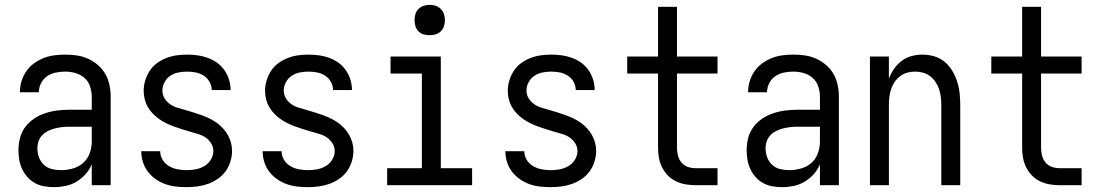

<svg xmlns="http://www.w3.org/2000/svg" viewBox="-20 -763 4540 791"><path d="M202 8Q182 8 162 4.5Q142 1 124.5 -8.5Q107 -18 93.5 -33Q80 -48 71.5 -66Q63 -84 59.5 -104Q56 -124 56 -144Q56 -170 62.5 -195Q69 -220 84.5 -240.5Q100 -261 121.5 -275Q143 -289 167.5 -297Q192 -305 217.5 -308Q243 -311 269 -311H358V-365Q358 -386 351 -407Q344 -428 328 -442Q312 -456 291 -462Q270 -468 249 -468Q229 -468 209.5 -464Q190 -460 174 -449Q158 -438 149 -420Q140 -402 140 -383Q140 -383 140 -383Q140 -383 140 -383Q140 -383 140 -383Q140 -383 140 -383Q140 -383 140 -383Q140 -383 140 -383H62Q62 -383 62 -383Q62 -383 62 -383Q62 -406 68.5 -428Q75 -450 88 -469Q101 -488 119.5 -501.5Q138 -515 159 -523.5Q180 -532 203 -535Q226 -538 249 -538Q273 -538 297 -534.5Q321 -531 343 -521Q365 -511 383.5 -495Q402 -479 414 -458Q426 -437 431 -413Q436 -389 436 -365V0H358V-86Q349 -64 332.5 -45.5Q316 -27 295 -14.5Q274 -2 250 3Q226 8 202 8ZM232 -62Q256 -62 280.5 -69Q305 -76 323 -92Q341 -108 349.5 -131.5Q358 -155 358 -180V-241H269Q253 -241 238 -239.5Q223 -238 208.5 -234.5Q194 -231 180 -224.5Q166 -218 155 -207Q144 -196 139 -181.5Q134 -167 134 -152Q134 -133 140.5 -115Q147 -97 161 -84Q175 -71 194 -66.5Q213 -62 232 -62Z M749 8Q726 8 704 5.5Q682 3 661 -4.5Q640 -12 621.5 -25Q603 -38 589.5 -55.5Q576 -73 569 -95Q562 -117 562 -139Q562 -139 562 -139.5Q562 -140 562 -140H640Q640 -140 640 -140Q640 -140 640 -140Q640 -121 650 -104.5Q660 -88 676.5 -78.5Q693 -69 711.5 -65.5Q730 -62 749 -62Q768 -62 786.5 -65.5Q805 -69 821.5 -78.5Q838 -88 848.5 -105Q859 -122 859 -141Q859 -158 849.5 -173Q840 -188 825.5 -197.5Q811 -207 794.5 -211.5Q778 -216 761.5 -221Q745 -226 728.5 -231Q712 -236 696 -242Q680 -248 664.5 -255.5Q649 -263 635 -273Q621 -283 609 -295.5Q597 -308 588.5 -323Q580 -338 576 -355Q572 -372 572 -389Q572 -411 578.5 -432Q585 -453 597 -471.5Q609 -490 627 -503Q645 -516 665.5 -524Q686 -532 707.5 -535Q729 -538 751 -538Q773 -538 794.5 -535Q816 -532 836.5 -524.5Q857 -517 874.5 -504.5Q892 -492 904.5 -474Q917 -456 923.5 -435Q930 -414 930 -393Q930 -393 930 -392.5Q930 -392 930 -392H852Q852 -392 852 -392Q852 -392 852 -392Q852 -410 843 -426Q834 -442 819 -451.5Q804 -461 786.5 -464.5Q769 -468 751 -468Q733 -468 715 -464.5Q697 -461 682 -451Q667 -441 658 -424.5Q649 -408 649 -390Q649 -372 658.5 -357Q668 -342 682.5 -332.5Q697 -323 713.5 -318.5Q730 -314 746.5 -309Q763 -304 779.5 -299Q796 -294 812 -288Q828 -282 843.5 -274.5Q859 -267 873 -257Q887 -247 898.5 -234.5Q910 -222 918.5 -207Q927 -192 931.5 -175.5Q936 -159 936 -141Q936 -119 929 -97Q922 -75 909 -57Q896 -39 877 -26Q858 -13 837 -5.5Q816 2 793.5 5Q771 8 749 8Z M1249 8Q1226 8 1204 5.5Q1182 3 1161 -4.5Q1140 -12 1121.5 -25Q1103 -38 1089.5 -55.5Q1076 -73 1069 -95Q1062 -117 1062 -139Q1062 -139 1062 -139.5Q1062 -140 1062 -140H1140Q1140 -140 1140 -140Q1140 -140 1140 -140Q1140 -121 1150 -104.5Q1160 -88 1176.5 -78.5Q1193 -69 1211.5 -65.5Q1230 -62 1249 -62Q1268 -62 1286.5 -65.5Q1305 -69 1321.5 -78.5Q1338 -88 1348.5 -105Q1359 -122 1359 -141Q1359 -158 1349.5 -173Q1340 -188 1325.5 -197.5Q1311 -207 1294.5 -211.5Q1278 -216 1261.5 -221Q1245 -226 1228.5 -231Q1212 -236 1196 -242Q1180 -248 1164.5 -255.5Q1149 -263 1135 -273Q1121 -283 1109 -295.5Q1097 -308 1088.5 -323Q1080 -338 1076 -355Q1072 -372 1072 -389Q1072 -411 1078.5 -432Q1085 -453 1097 -471.5Q1109 -490 1127 -503Q1145 -516 1165.5 -524Q1186 -532 1207.5 -535Q1229 -538 1251 -538Q1273 -538 1294.5 -535Q1316 -532 1336.5 -524.5Q1357 -517 1374.5 -504.5Q1392 -492 1404.5 -474Q1417 -456 1423.5 -435Q1430 -414 1430 -393Q1430 -393 1430 -392.5Q1430 -392 1430 -392H1352Q1352 -392 1352 -392Q1352 -392 1352 -392Q1352 -410 1343 -426Q1334 -442 1319 -451.5Q1304 -461 1286.5 -464.5Q1269 -468 1251 -468Q1233 -468 1215 -464.5Q1197 -461 1182 -451Q1167 -441 1158 -424.5Q1149 -408 1149 -390Q1149 -372 1158.5 -357Q1168 -342 1182.5 -332.5Q1197 -323 1213.5 -318.5Q1230 -314 1246.5 -309Q1263 -304 1279.5 -299Q1296 -294 1312 -288Q1328 -282 1343.5 -274.5Q1359 -267 1373 -257Q1387 -247 1398.5 -234.5Q1410 -222 1418.5 -207Q1427 -192 1431.5 -175.5Q1436 -159 1436 -141Q1436 -119 1429 -97Q1422 -75 1409 -57Q1396 -39 1377 -26Q1358 -13 1337 -5.5Q1316 2 1293.5 5Q1271 8 1249 8Z M1575 0V-70H1718V-460H1589V-530H1796V-70H1925V0ZM1750 -618Q1737 -618 1725 -621.5Q1713 -625 1704 -634Q1695 -643 1691.5 -655Q1688 -667 1688 -680Q1688 -693 1691.5 -705Q1695 -717 1704 -726Q1713 -735 1725 -739Q1737 -743 1750 -743Q1763 -743 1775 -739Q1787 -735 1796 -726Q1805 -717 1809 -705Q1813 -693 1813 -680Q1813 -667 1809 -655Q1805 -643 1796 -634Q1787 -625 1775 -621.5Q1763 -618 1750 -618Z M2249 8Q2226 8 2204 5.5Q2182 3 2161 -4.5Q2140 -12 2121.5 -25Q2103 -38 2089.5 -55.5Q2076 -73 2069 -95Q2062 -117 2062 -139Q2062 -139 2062 -139.5Q2062 -140 2062 -140H2140Q2140 -140 2140 -140Q2140 -140 2140 -140Q2140 -121 2150 -104.5Q2160 -88 2176.5 -78.5Q2193 -69 2211.5 -65.5Q2230 -62 2249 -62Q2268 -62 2286.5 -65.5Q2305 -69 2321.5 -78.5Q2338 -88 2348.5 -105Q2359 -122 2359 -141Q2359 -158 2349.5 -173Q2340 -188 2325.5 -197.5Q2311 -207 2294.5 -211.5Q2278 -216 2261.5 -221Q2245 -226 2228.5 -231Q2212 -236 2196 -242Q2180 -248 2164.5 -255.5Q2149 -263 2135 -273Q2121 -283 2109 -295.5Q2097 -308 2088.5 -323Q2080 -338 2076 -355Q2072 -372 2072 -389Q2072 -411 2078.5 -432Q2085 -453 2097 -471.5Q2109 -490 2127 -503Q2145 -516 2165.5 -524Q2186 -532 2207.5 -535Q2229 -538 2251 -538Q2273 -538 2294.5 -535Q2316 -532 2336.5 -524.5Q2357 -517 2374.5 -504.5Q2392 -492 2404.5 -474Q2417 -456 2423.5 -435Q2430 -414 2430 -393Q2430 -393 2430 -392.5Q2430 -392 2430 -392H2352Q2352 -392 2352 -392Q2352 -392 2352 -392Q2352 -410 2343 -426Q2334 -442 2319 -451.5Q2304 -461 2286.5 -464.5Q2269 -468 2251 -468Q2233 -468 2215 -464.5Q2197 -461 2182 -451Q2167 -441 2158 -424.5Q2149 -408 2149 -390Q2149 -372 2158.5 -357Q2168 -342 2182.5 -332.5Q2197 -323 2213.5 -318.5Q2230 -314 2246.5 -309Q2263 -304 2279.5 -299Q2296 -294 2312 -288Q2328 -282 2343.5 -274.5Q2359 -267 2373 -257Q2387 -247 2398.5 -234.5Q2410 -222 2418.5 -207Q2427 -192 2431.5 -175.5Q2436 -159 2436 -141Q2436 -119 2429 -97Q2422 -75 2409 -57Q2396 -39 2377 -26Q2358 -13 2337 -5.5Q2316 2 2293.5 5Q2271 8 2249 8Z M2846 0Q2825 0 2804.5 -3.5Q2784 -7 2765 -16Q2746 -25 2731.5 -40Q2717 -55 2707.5 -74Q2698 -93 2694.5 -113.5Q2691 -134 2691 -155V-460H2564V-530H2691V-735H2769V-530H2936V-460H2769V-155Q2769 -138 2773 -122Q2777 -106 2787.5 -93.5Q2798 -81 2813.5 -75.5Q2829 -70 2846 -70H2936V0Z M3202 8Q3182 8 3162 4.5Q3142 1 3124.5 -8.5Q3107 -18 3093.5 -33Q3080 -48 3071.5 -66Q3063 -84 3059.5 -104Q3056 -124 3056 -144Q3056 -170 3062.5 -195Q3069 -220 3084.5 -240.5Q3100 -261 3121.5 -275Q3143 -289 3167.5 -297Q3192 -305 3217.5 -308Q3243 -311 3269 -311H3358V-365Q3358 -386 3351 -407Q3344 -428 3328 -442Q3312 -456 3291 -462Q3270 -468 3249 -468Q3229 -468 3209.5 -464Q3190 -460 3174 -449Q3158 -438 3149 -420Q3140 -402 3140 -383Q3140 -383 3140 -383Q3140 -383 3140 -383Q3140 -383 3140 -383Q3140 -383 3140 -383Q3140 -383 3140 -383Q3140 -383 3140 -383H3062Q3062 -383 3062 -383Q3062 -383 3062 -383Q3062 -406 3068.5 -428Q3075 -450 3088 -469Q3101 -488 3119.5 -501.5Q3138 -515 3159 -523.5Q3180 -532 3203 -535Q3226 -538 3249 -538Q3273 -538 3297 -534.5Q3321 -531 3343 -521Q3365 -511 3383.5 -495Q3402 -479 3414 -458Q3426 -437 3431 -413Q3436 -389 3436 -365V0H3358V-86Q3349 -64 3332.5 -45.5Q3316 -27 3295 -14.5Q3274 -2 3250 3Q3226 8 3202 8ZM3232 -62Q3256 -62 3280.5 -69Q3305 -76 3323 -92Q3341 -108 3349.5 -131.5Q3358 -155 3358 -180V-241H3269Q3253 -241 3238 -239.5Q3223 -238 3208.5 -234.5Q3194 -231 3180 -224.5Q3166 -218 3155 -207Q3144 -196 3139 -181.5Q3134 -167 3134 -152Q3134 -133 3140.5 -115Q3147 -97 3161 -84Q3175 -71 3194 -66.5Q3213 -62 3232 -62Z M3564 0V-530H3642V-439Q3650 -460 3663 -479Q3676 -498 3694.5 -512Q3713 -526 3735.5 -532Q3758 -538 3780 -538Q3805 -538 3829 -531Q3853 -524 3871.5 -508.5Q3890 -493 3903 -471.5Q3916 -450 3923.5 -426.5Q3931 -403 3933.5 -378.5Q3936 -354 3936 -330V0H3858V-330Q3858 -347 3856 -363.5Q3854 -380 3849 -395.5Q3844 -411 3834.5 -425Q3825 -439 3812 -449Q3799 -459 3783 -463.5Q3767 -468 3750 -468Q3733 -468 3717 -463.5Q3701 -459 3688 -449Q3675 -439 3665.5 -425Q3656 -411 3651 -395.5Q3646 -380 3644 -363.5Q3642 -347 3642 -330V0Z M4346 0Q4325 0 4304.5 -3.5Q4284 -7 4265 -16Q4246 -25 4231.5 -40Q4217 -55 4207.5 -74Q4198 -93 4194.5 -113.5Q4191 -134 4191 -155V-460H4064V-530H4191V-735H4269V-530H4436V-460H4269V-155Q4269 -138 4273 -122Q4277 -106 4287.5 -93.5Q4298 -81 4313.5 -75.5Q4329 -70 4346 -70H4436V0Z"/></svg>

Font: iosevka_custom_sans_ss08
Style: Regular
Weight: 400
Designer: Belleve Invis
Foundry: Belleve Invis
Version: Version 10.3.0; ttfautohint (v1.8.3)